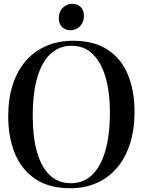

<svg xmlns="http://www.w3.org/2000/svg" viewBox="-20 -963 739 994"><path d="M343 11.5Q235 11.5 163.8 -36Q92.5 -83.5 57.5 -167.5Q22.5 -251.5 22.5 -361Q22.5 -452.5 46 -524.8Q69.5 -597 113.5 -647.8Q157.5 -698.5 219.8 -725.2Q282 -752 359 -752Q466 -752 536.5 -706.2Q607 -660.5 641.8 -577.5Q676.5 -494.5 676.5 -383.5Q676.5 -292.5 653.2 -219.5Q630 -146.5 586.2 -94.8Q542.5 -43 481 -15.8Q419.5 11.5 343 11.5ZM348 -14.5Q410 -14.5 455 -55.8Q500 -97 524.5 -179Q549 -261 549 -383.5Q549 -483.5 527 -561Q505 -638.5 461 -682.2Q417 -726 350.5 -726Q288.5 -726 243.5 -686Q198.5 -646 174 -565Q149.5 -484 149.5 -361Q149.5 -254.5 171.5 -176.5Q193.5 -98.5 237.5 -56.5Q281.5 -14.5 348 -14.5ZM344.5 -806.5Q318.5 -806.5 301.5 -823Q284.5 -839.5 284.5 -869.5Q284.5 -902 304.8 -922.5Q325 -943 353.5 -943H354.5Q380.5 -943 397.5 -926.8Q414.5 -910.5 414.5 -880Q414.5 -848 394.2 -827.2Q374 -806.5 345.5 -806.5Z"/></svg>

Font: Merriweather 144pt Medium
Style: Regular
Weight: 500
Version: Version 2.100